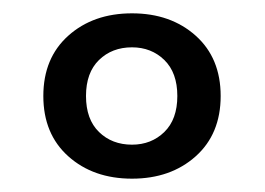

<svg xmlns="http://www.w3.org/2000/svg" viewBox="-20 -816 397 288"><path d="M45 -672Q45 -729 82.5 -762.5Q120 -796 178 -796Q236 -796 273.5 -762.5Q311 -729 311 -672Q311 -615 273.5 -581.5Q236 -548 178 -548Q120 -548 82.5 -581.5Q45 -615 45 -672ZM246 -672Q246 -707 226.5 -726Q207 -745 178 -745Q148 -745 128.5 -726Q109 -707 109 -672Q109 -637 128.5 -618Q148 -599 178 -599Q207 -599 226.5 -618Q246 -637 246 -672Z"/></svg>

Font: Maitree Medium
Style: Regular
Weight: 500
Designer: CadsonDemak Team
Foundry: CadsonDemak
Version: Version 1.000